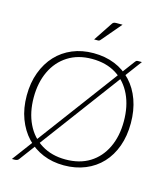

<svg xmlns="http://www.w3.org/2000/svg" viewBox="-139 -1035 1024 1192"><g transform="rotate(15 373.0 -439.5)"><path d="M372 7Q298 7 237 -18.5Q176 -44 132 -91Q88 -138 63 -204.5Q38 -271 38 -353Q38 -435 63 -502Q88 -569 132 -616Q176 -663 237 -688.5Q298 -714 372 -714Q447 -714 509 -689Q571 -664 615 -616Q659 -569 683 -502Q707 -435 707 -353Q707 -271 683 -204.5Q659 -138 615 -91Q571 -44 509 -18.5Q447 7 372 7ZM372 -31Q463 -31 527.5 -71Q592 -111 627 -184Q662 -257 662 -353Q662 -450 627.5 -523Q593 -596 528 -636.5Q463 -677 372 -677Q282 -677 217 -635.5Q152 -594 117.5 -521Q83 -448 83 -353Q83 -257 118 -184Q153 -111 218.5 -71Q284 -31 372 -31ZM51 52 630 -725Q636 -733 639.5 -735.5Q643 -738 651 -738H675L97 38Q92 46 85 49Q78 52 70 52ZM352 -797 431 -916Q436 -925 442 -928Q448 -931 459 -931H499L392 -805Q389 -801 385 -799Q381 -797 376 -797Z"/></g></svg>

Font: Aleo ExtraLight
Style: Regular
Weight: 250
Designer: Alessio Laiso
Foundry: Alessio Laiso
Version: Version 2.001;gftools[0.9.29]